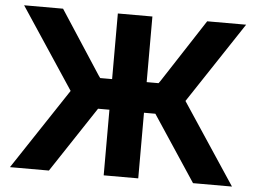

<svg xmlns="http://www.w3.org/2000/svg" viewBox="-51 -788 1139 854"><g transform="rotate(5 518.5 -361.5)"><path d="M441.4 0H595.7V-293H646.5L840.3 0H1014.2L774.9 -361.3L1014.2 -722.7H840.3L657.2 -441.4L648.9 -429.7H595.7V-722.7H441.4V-429.7H388.2L379.9 -441.4L196.8 -722.7H22.9L262.2 -361.3L22.9 0H196.8L390.6 -293H441.4Z"/></g></svg>

Font: Giphurs ExtraBold
Style: Regular
Weight: 800
Version: Version 1.000